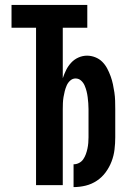

<svg xmlns="http://www.w3.org/2000/svg" viewBox="-20 -755 540 783"><path d="M280 8V-85Q292 -85 302.5 -90.5Q313 -96 319.5 -105.5Q326 -115 330 -126Q334 -137 336.5 -148.5Q339 -160 340 -172Q341 -184 341 -195V-310Q341 -322 340 -334.5Q339 -347 337.5 -359Q336 -371 333 -383Q330 -395 325 -406.5Q320 -418 310.5 -426.5Q301 -435 288 -435Q276 -435 266.5 -426.5Q257 -418 252 -406.5Q247 -395 244 -383Q241 -371 239 -359Q237 -347 236.5 -334.5Q236 -322 236 -310V0H127V-642H27V-735H336V-642H236V-436Q242 -454 250 -470Q258 -486 270.5 -499.5Q283 -513 300 -520.5Q317 -528 335 -528Q352 -528 368.5 -521.5Q385 -515 397 -503Q409 -491 417 -476Q425 -461 431 -444.5Q437 -428 440.5 -411.5Q444 -395 446.5 -378Q449 -361 449.5 -344Q450 -327 450 -310V-195Q450 -170 447 -145Q444 -120 435 -96.5Q426 -73 411 -52.5Q396 -32 375 -18Q354 -4 329.5 2Q305 8 280 8Z"/></svg>

Font: Iosevka Term Curly Extrabold
Style: Regular
Weight: 800
Designer: Belleve Invis
Foundry: Belleve Invis
Version: Version 32.3.0